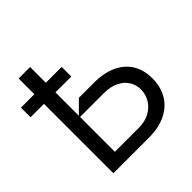

<svg xmlns="http://www.w3.org/2000/svg" viewBox="-205 -884 1042 1042"><g transform="rotate(-45 316.0 -363.5)"><path d="M358.7 -421.9Q435.7 -421.9 489.9 -396.5Q544 -371.1 572.1 -324.6Q600.1 -278.1 600.1 -214.5Q600.1 -150.9 572.1 -102.5Q544 -54 489.7 -27Q435.4 0 358.7 0H85.9V-532.7H-17V-606.5H85.9V-727.3H174V-606.5H295.5V-532.7H174V-353L242.9 -421.9ZM358.7 -76.7Q406.2 -76.7 441.4 -96.2Q476.6 -115.8 495 -147.7Q513.5 -179.7 513.5 -215.9Q513.5 -251.4 495.2 -280.5Q476.9 -309.7 441.9 -326.7Q407 -343.8 358.7 -343.8H174V-76.7Z"/></g></svg>

Font: Riot Sans
Style: Regular
Weight: 400
Designer: Rasmus Andersson
Foundry: rsms
Version: Version 4.001